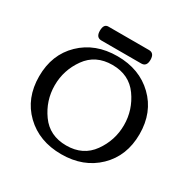

<svg xmlns="http://www.w3.org/2000/svg" viewBox="-138 -710 838 849"><g transform="rotate(30 281.0 -285.5)"><path d="M156.2 -546.9Q156.2 -581.5 179.7 -581.5H387.2Q414.6 -581.5 414.6 -546.9Q414.6 -512.7 387.2 -512.7H183.6Q156.2 -512.7 156.2 -546.9ZM280.8 -488.3Q393.6 -488.3 465.3 -418.9Q537.1 -349.6 537.1 -238.3Q537.1 -127 465.3 -57.6Q393.6 11.7 280.8 11.7Q168 11.7 96.2 -57.6Q24.4 -127 24.4 -238.3Q24.4 -349.6 96.2 -418.9Q168 -488.3 280.8 -488.3ZM280.8 -443.8Q195.3 -443.8 149.7 -379.9Q104 -315.9 104 -238.3Q104 -160.6 149.7 -96.7Q195.3 -32.7 280.8 -32.7Q366.2 -32.7 411.9 -96.7Q457.5 -160.6 457.5 -238.3Q457.5 -315.9 411.9 -379.9Q366.2 -443.8 280.8 -443.8Z"/></g></svg>

Font: Gayathri
Style: Regular
Weight: 400
Designer: Binoy Dominic <binoy.domenic@gmail.com>
Foundry: SMC
Version: Version 1.000